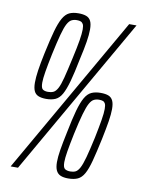

<svg xmlns="http://www.w3.org/2000/svg" viewBox="-81 -755 633 822"><g transform="rotate(10 236.0 -344.0)"><path d="M21 0 415 -688H447L53 0ZM120 -311Q100 -311 86.5 -316.5Q73 -322 67 -335.5Q61 -349 61 -372Q61 -394 65.5 -425Q70 -456 80 -503Q93 -564 103.5 -601.5Q114 -639 126 -660Q138 -681 154 -688.5Q170 -696 194 -696Q214 -696 227.5 -691Q241 -686 247.5 -673Q254 -660 254 -636Q254 -614 249 -582.5Q244 -551 233 -503Q221 -442 210.5 -404.5Q200 -367 188.5 -346.5Q177 -326 160.5 -318.5Q144 -311 120 -311ZM123 -342Q136 -342 146 -346.5Q156 -351 164.5 -366.5Q173 -382 181.5 -415Q190 -448 202 -503Q213 -552 218 -582.5Q223 -613 223 -631Q223 -647 219 -654Q215 -661 208.5 -663.5Q202 -666 192 -666Q179 -666 169 -661Q159 -656 150.5 -640.5Q142 -625 133 -592Q124 -559 112 -503Q102 -455 97 -424.5Q92 -394 92 -377Q92 -354 100 -348Q108 -342 123 -342ZM272 8Q252 8 239 2.5Q226 -3 219.5 -16.5Q213 -30 213 -53Q213 -75 218 -106Q223 -137 233 -184Q245 -245 255.5 -282.5Q266 -320 278 -341Q290 -362 306.5 -369.5Q323 -377 346 -377Q367 -377 380 -372Q393 -367 399.5 -354Q406 -341 406 -317Q406 -295 401 -263.5Q396 -232 386 -184Q373 -123 363 -85.5Q353 -48 341.5 -27.5Q330 -7 313.5 0.5Q297 8 272 8ZM276 -23Q289 -23 298.5 -27.5Q308 -32 316.5 -47.5Q325 -63 334 -96Q343 -129 355 -184Q365 -233 370 -263.5Q375 -294 375 -312Q375 -328 371.5 -335Q368 -342 361.5 -344.5Q355 -347 345 -347Q332 -347 322 -342Q312 -337 303.5 -321.5Q295 -306 285.5 -273Q276 -240 264 -184Q254 -136 249 -105.5Q244 -75 244 -58Q244 -35 252.5 -29Q261 -23 276 -23Z"/></g></svg>

Font: Saira ExtraCondensed Thin
Style: Italic
Weight: 250
Width: 2
Italic angle: -12°
Designer: Hector Gatti with collaboration of the Omnibus-Type team
Foundry: Omnibus-Type
Version: Version 1.101